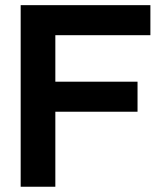

<svg xmlns="http://www.w3.org/2000/svg" viewBox="-20 -710 621 730"><path d="M190.4 -576.2V-399.4H502.9V-285.2H190.4V0H58.6V-690.4H551.8V-576.2Z"/></svg>

Font: Dinish Expanded
Style: Bold
Weight: 700
Width: 7
Designer: Charles Nix
Foundry: Playbeing
Version: Version 2.005; ttfautohint (v1.8.3)